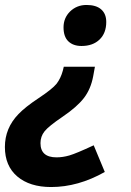

<svg xmlns="http://www.w3.org/2000/svg" viewBox="-53 -566 532 777"><path d="M377 -477.1Q377 -432.1 349.9 -406Q322.8 -379.9 276.9 -379.9Q243.2 -379.9 223.6 -398.7Q204.1 -417.5 204.1 -455.3Q204.1 -493.2 230.5 -519.5Q257.8 -545.9 297.1 -545.9Q336.4 -545.9 356.7 -527.8Q377 -509.8 377 -477.1ZM110.8 13.2Q110.8 70.8 175.8 70.8Q201.2 70.8 228 63Q254.9 55.2 326.2 22L371.1 129.9Q263.2 190.9 153.8 190.9Q67.4 190.9 17.1 148.2Q-33.2 105.5 -33.2 28.8Q-33.2 -47.4 21.5 -104Q48.8 -132.8 103.8 -169.2Q158.7 -205.6 176.3 -227.5Q192.9 -249.5 201.2 -279.8L205.1 -295.9H331.1L324.2 -257.8Q314.5 -205.6 286.6 -169.4Q258.8 -133.3 201.2 -94.2Q143.6 -55.2 127.2 -34.4Q110.8 -13.7 110.8 13.2Z"/></svg>

Font: Open Sans Hebrew
Style: Bold Italic
Weight: 700
Italic angle: -12°
Foundry: Ascender Corporation, Yanek Iontef
Version: Version 2.001;PS 002.001;hotconv 1.0.70;makeotf.lib2.5.58329